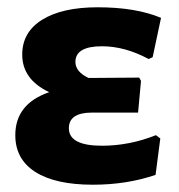

<svg xmlns="http://www.w3.org/2000/svg" viewBox="-20 -497 492 527"><path d="M235 10Q132 10 77 -25Q22 -60 22 -126Q22 -212 115 -244Q41 -279 41 -347Q41 -409 96 -443Q151 -477 248 -477Q353 -477 422 -448L399 -340L388 -335Q323 -370 260 -370Q187 -370 187 -327Q187 -300 223 -283L362 -284L367 -275L359 -188H233Q169 -188 169 -145Q169 -97 260 -97Q335 -97 408 -126L420 -117L407 -17Q328 10 235 10Z"/></svg>

Font: Alegreya Sans ExtraBold
Style: Regular
Weight: 800
Designer: Juan Pablo del Peral
Foundry: Huerta Tipografica
Version: Version 2.007